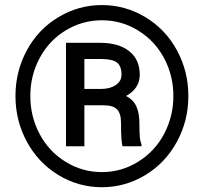

<svg xmlns="http://www.w3.org/2000/svg" viewBox="-20 -741 824 770"><path d="M42 -356Q42 -454.6 87.6 -539.1Q133.3 -623.5 214.1 -672.1Q294.9 -720.7 388.7 -720.7Q482.4 -720.7 563.2 -672.1Q644 -623.5 689.7 -539.1Q735.4 -454.6 735.4 -356Q735.4 -256.3 689 -171.6Q642.6 -86.9 562.3 -38.6Q481.9 9.8 388.7 9.8Q294.4 9.8 214.1 -39.1Q133.8 -87.9 87.9 -172.4Q42 -256.8 42 -356ZM675.3 -356Q675.3 -437 638.7 -506.6Q602.1 -576.2 535.2 -617.9Q468.3 -659.7 388.7 -659.7Q311 -659.7 244.4 -619.6Q177.7 -579.6 139.6 -509.3Q101.6 -439 101.6 -356Q101.6 -272.9 139.4 -202.6Q177.2 -132.3 243.9 -91.6Q310.5 -50.8 388.7 -50.8Q466.8 -50.8 533.9 -92.3Q601.1 -133.8 638.2 -204.1Q675.3 -274.4 675.3 -356ZM318.4 -318.8V-154.3H244.6V-569.3H381.8Q455.6 -569.3 498 -535.9Q540.5 -502.4 540.5 -440.9Q540.5 -386.2 485.4 -356Q515.1 -340.8 527.1 -313.7Q539.1 -286.6 539.1 -246.6Q539.1 -206.5 540.8 -189.9Q542.5 -173.3 547.4 -162.1V-154.3H471.7Q465.3 -170.9 465.3 -249Q465.3 -286.1 449.2 -302.5Q433.1 -318.8 395.5 -318.8ZM318.4 -384.3H384.8Q420.9 -384.3 444.1 -399.9Q467.3 -415.5 467.3 -440.9Q467.3 -475.1 450 -489.5Q432.6 -503.9 387.2 -504.4H318.4Z"/></svg>

Font: Vazir FD-UI
Style: Bold-FD-UI
Weight: 700
Designer: Saber Rastikerdar
Foundry: Saber Rastikerdar
Version: Version 30.0.0